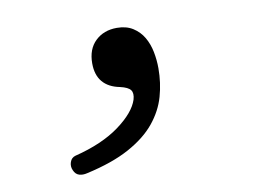

<svg xmlns="http://www.w3.org/2000/svg" viewBox="-51 -222 702 519"><g transform="rotate(-10 300.0 37.0)"><path d="M150 223Q138 226 128 223Q118 220 113 208Q108 197 112 185.5Q116 174 127 171Q203 152 250 117.5Q297 83 308 49Q313 32 306.5 23Q300 14 278 9Q247 3 231 -16Q215 -35 215 -67Q215 -106 238 -128Q261 -150 297 -150Q323 -150 341 -138.5Q359 -127 369.5 -109Q380 -91 384.5 -68.5Q389 -46 389 -23Q389 17 378.5 54Q368 91 341.5 123.5Q315 156 268.5 181.5Q222 207 150 223Z"/></g></svg>

Font: Maple Mono NL
Style: Regular
Weight: 400
Monospace: yes
Designer: subframe7536
Version: Version 7.000